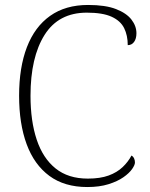

<svg xmlns="http://www.w3.org/2000/svg" viewBox="-20 -744 604 774"><path d="M332 10Q240 10 179 -35Q118 -80 87.5 -162.5Q57 -245 57 -358Q57 -472 88.5 -554Q120 -636 182 -680Q244 -724 335 -724Q405 -724 447.5 -707.5Q490 -691 510 -665Q530 -639 530 -610Q530 -588 520.5 -575Q511 -562 495 -562Q495 -601 480.5 -630.5Q466 -660 430 -676.5Q394 -693 330 -693Q216 -693 159.5 -603Q103 -513 103 -358Q103 -256 128 -181Q153 -106 204 -65Q255 -24 334 -24Q384 -24 418 -36.5Q452 -49 474.5 -70.5Q497 -92 510 -117Q517 -113 520.5 -105.5Q524 -98 524 -89Q524 -79 512.5 -62.5Q501 -46 477.5 -29.5Q454 -13 417.5 -1.5Q381 10 332 10Z"/></svg>

Font: Noto Serif Hentaigana ExtraLight
Style: Regular
Weight: 200
Designer: Kazuhiro Yamada
Foundry: nipponia
Version: Version 1.000